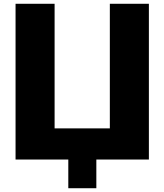

<svg xmlns="http://www.w3.org/2000/svg" viewBox="-20 -845 871 1017"><path d="M561.8 -165H269.2V-825H62.4V0H269.2H341.8V152H490.3V0H561.8H768.6V-825H561.8Z"/></svg>

Font: Hussar
Style: BdWide
Weight: 700
Foundry: Cannot Into Space Fonts
Version: Version 2.00